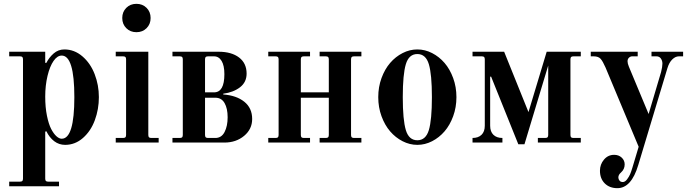

<svg xmlns="http://www.w3.org/2000/svg" viewBox="-20 -744 3615 1002"><path d="M216 -240Q216 -184 225 -140Q234 -96 247 -71Q260 -46 274.5 -33Q289 -20 302 -20Q368 -20 368 -237Q368 -454 302 -454Q279 -454 259.5 -426Q240 -398 228 -348Q216 -298 216 -240ZM28 204H84Q93 204 96.5 200.5Q100 197 100 188V-434Q100 -443 96.5 -446.5Q93 -450 84 -450H28V-474H216V-416H222Q236 -444 260 -465Q284 -486 316 -486Q368 -486 410 -450Q452 -414 474 -357Q496 -300 496 -237Q496 -174 475 -117Q454 -60 413 -24Q372 12 320 12Q288 12 263 -7Q238 -26 222 -59L216 -57V188Q216 197 219.5 200.5Q223 204 232 204H288V228H28Z M584 0V-24H622Q631 -24 634.5 -27.5Q638 -31 638 -40V-434Q638 -443 634.5 -446.5Q631 -450 622 -450H584V-474H754V-40Q754 -31 757.5 -27.5Q761 -24 770 -24H808V0ZM639 -597Q618 -618 618 -650Q618 -682 639 -703Q660 -724 692 -724Q724 -724 745 -703Q766 -682 766 -650Q766 -618 745 -597Q724 -576 692 -576Q660 -576 639 -597Z M1050 -40Q1050 -31 1053.5 -27.5Q1057 -24 1066 -24H1104Q1136 -24 1152 -55Q1168 -86 1168 -132Q1168 -178 1152 -206Q1136 -234 1104 -234H1050ZM1050 -262H1097Q1151 -262 1151 -357Q1151 -402 1136.5 -426Q1122 -450 1097 -450H1066Q1057 -450 1053.5 -446.5Q1050 -443 1050 -434ZM880 0V-24H918Q927 -24 930.5 -27.5Q934 -31 934 -40V-434Q934 -443 930.5 -446.5Q927 -450 918 -450H880V-474H1121Q1188 -474 1227.5 -444Q1267 -414 1267 -360Q1267 -315 1232.5 -288.5Q1198 -262 1145 -255V-251Q1214 -246 1255 -213Q1296 -180 1296 -123Q1296 -70 1254 -35Q1212 0 1151 0Z M1380 0V-24H1418Q1427 -24 1430.5 -27.5Q1434 -31 1434 -40V-434Q1434 -443 1430.5 -446.5Q1427 -450 1418 -450H1380V-474H1598V-450H1566Q1557 -450 1553.5 -446.5Q1550 -443 1550 -434V-262H1696V-434Q1696 -443 1692.5 -446.5Q1689 -450 1680 -450H1648V-474H1866V-450H1828Q1819 -450 1815.5 -446.5Q1812 -443 1812 -434V-40Q1812 -31 1815.5 -27.5Q1819 -24 1828 -24H1866V0H1648V-24H1680Q1689 -24 1692.5 -27.5Q1696 -31 1696 -40V-234H1550V-40Q1550 -31 1553.5 -27.5Q1557 -24 1566 -24H1598V0Z M2098 -409Q2082 -356 2082 -237Q2082 -118 2098 -65Q2114 -12 2158 -12Q2202 -12 2218 -65Q2234 -118 2234 -237Q2234 -356 2218 -409Q2202 -462 2158 -462Q2114 -462 2098 -409ZM1971 -137.5Q1954 -184 1954 -237Q1954 -290 1971 -336.5Q1988 -383 2016 -415.5Q2044 -448 2081 -467Q2118 -486 2158 -486Q2198 -486 2235 -467Q2272 -448 2300 -415.5Q2328 -383 2345 -336.5Q2362 -290 2362 -237Q2362 -184 2345 -137.5Q2328 -91 2300 -58.5Q2272 -26 2235 -7Q2198 12 2158 12Q2118 12 2081 -7Q2044 -26 2016 -58.5Q1988 -91 1971 -137.5Z M2446 0V-24Q2476 -24 2493 -40.5Q2510 -57 2510 -88V-434Q2510 -443 2506.5 -446.5Q2503 -450 2494 -450H2446V-474H2611L2738 -159L2833 -474H3011V-450H2973Q2964 -450 2960.5 -446.5Q2957 -443 2957 -434V-40Q2957 -31 2960.5 -27.5Q2964 -24 2973 -24H3011V0H2787V-24H2825Q2834 -24 2837.5 -27.5Q2841 -31 2841 -40V-402L2717 9H2685L2543 -344H2538V-88Q2538 -57 2555 -40.5Q2572 -24 2602 -24V0Z M3063 -450V-474H3308V-450H3279Q3270 -450 3262.5 -443Q3255 -436 3255 -424Q3255 -413 3262 -396L3365 -149L3430 -368Q3437 -396 3437 -412Q3437 -427 3429 -438.5Q3421 -450 3406 -450H3380V-474H3545V-450H3523Q3505 -450 3488.5 -434Q3472 -418 3463 -388L3311 117Q3275 238 3202 238Q3161 238 3136 213Q3111 188 3111 147Q3111 114 3132 89Q3153 64 3185 64Q3209 64 3224.5 78.5Q3240 93 3240 114Q3240 139 3221 156Q3207 168 3207 182Q3207 191 3213 198.5Q3219 206 3230 206Q3242 206 3252.5 192Q3263 178 3268.5 165Q3274 152 3280 132L3313 22L3140 -392Q3126 -424 3114.5 -437Q3103 -450 3078 -450Z"/></svg>

Font: Old Standard TT
Style: Bold
Weight: 700
Designer: Alexey Kryukov <alexios@thessalonica.org.ru>
Version: Version 2.2